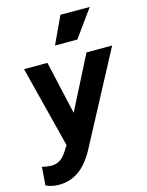

<svg xmlns="http://www.w3.org/2000/svg" viewBox="-159 -910 937 1221"><g transform="rotate(-15 309.0 -299.0)"><path d="M76 222C172 222 249 169 310 55L629 -546H460L282 -196L203 -546H49L185 -10L167 19C145 54 117 92 61 92C43 92 17 89 -2 83L-11 203C10 215 40 222 76 222ZM278 -640H425L555 -820H362Z"/></g></svg>

Font: Mluvka ExtraBold
Style: Italic
Weight: 800
Italic angle: -8°
Designer: Modified by Jiří Krblich, Original typeface by Gumpita Rahayu
Foundry: Gumpita Rahayu & Jiří Krblich
Version: Version 2.000;Glyphs 3.1.1 (3134)